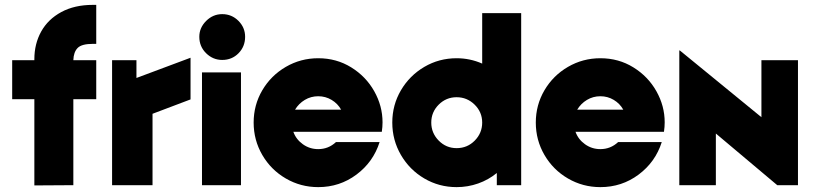

<svg xmlns="http://www.w3.org/2000/svg" viewBox="-20 -760 3335 788"><path d="M361 -740H375V-580H361Q315 -580 298.5 -563Q282 -546 281 -513H375V-353H281V0L121 1V-353H30V-513H121V-517Q121 -580 149 -630.5Q177 -681 231.5 -710.5Q286 -740 361 -740Z M440 -513H540V-440L762 -523V-352L606 -293V0H440Z M969 -463V0H809V-463ZM798 -609Q798 -646 826 -674Q854 -702 892 -702Q931 -702 958.5 -674.5Q986 -647 986 -609Q986 -569 959 -541.5Q932 -514 892 -514Q854 -514 826 -541.5Q798 -569 798 -609Z M1021 -257Q1021 -329 1056.5 -389.5Q1092 -450 1153 -485.5Q1214 -521 1286 -521Q1361 -521 1421.5 -483.5Q1482 -446 1516 -385.5Q1550 -325 1550 -258Q1550 -239 1547 -219H1184Q1195 -188 1223 -168Q1251 -148 1286 -148Q1328 -148 1359 -177H1538Q1512 -95 1443 -43.5Q1374 8 1286 8Q1214 8 1153 -27.5Q1092 -63 1056.5 -124Q1021 -185 1021 -257ZM1380 -310Q1366 -335 1341 -350Q1316 -365 1286 -365Q1256 -365 1231 -350Q1206 -335 1191 -310Z M1590 -257Q1590 -329 1625.5 -389.5Q1661 -450 1721.5 -485.5Q1782 -521 1854 -521Q1909 -521 1959 -499V-706H2119V0H2019V-50Q1985 -22 1942.5 -7Q1900 8 1854 8Q1782 8 1721.5 -27.5Q1661 -63 1625.5 -124Q1590 -185 1590 -257ZM1959 -257Q1959 -300 1928 -330.5Q1897 -361 1854 -361Q1811 -361 1780.5 -330.5Q1750 -300 1750 -257Q1750 -214 1780.5 -183Q1811 -152 1854 -152Q1898 -152 1928.5 -183Q1959 -214 1959 -257Z M2179 -257Q2179 -329 2214.5 -389.5Q2250 -450 2311 -485.5Q2372 -521 2444 -521Q2519 -521 2579.5 -483.5Q2640 -446 2674 -385.5Q2708 -325 2708 -258Q2708 -239 2705 -219H2342Q2353 -188 2381 -168Q2409 -148 2444 -148Q2486 -148 2517 -177H2696Q2670 -95 2601 -43.5Q2532 8 2444 8Q2372 8 2311 -27.5Q2250 -63 2214.5 -124Q2179 -185 2179 -257ZM2538 -310Q2524 -335 2499 -350Q2474 -365 2444 -365Q2414 -365 2389 -350Q2364 -335 2349 -310Z M2768 -553H2770L3105 -279V-513H3255V0H3170L2918 -212V0H2768Z"/></svg>

Font: Lineal Heavy
Style: Regular
Weight: 900
Designer: Created by Frank Adebiaye with contributions from Anton Moglia & Ariel Martín Pérez
Created by Frank ADEBIAYE with FontF
Foundry: Velvetyne Type Foundry
Version: Version 2.000